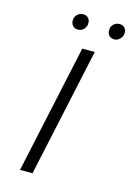

<svg xmlns="http://www.w3.org/2000/svg" viewBox="-124 -885 650 948"><g transform="rotate(15 201.0 -411.5)"><path d="M77 0 219 -658H283L141 0ZM174 -743Q161 -743 152.5 -749Q144 -755 140 -765.5Q136 -776 138 -788Q141 -803 152.5 -813Q164 -823 180 -823Q193 -823 201 -817.5Q209 -812 213 -802.5Q217 -793 215 -780Q213 -765 201.5 -754Q190 -743 174 -743ZM359 -743Q347 -743 338 -749Q329 -755 325.5 -765.5Q322 -776 324 -788Q326 -803 338 -813Q350 -823 366 -823Q378 -823 386.5 -817.5Q395 -812 399 -802.5Q403 -793 401 -780Q398 -765 386.5 -754Q375 -743 359 -743Z"/></g></svg>

Font: Ysabeau Office Light
Style: Italic
Weight: 300
Italic angle: -12°
Designer: Christian Thalmann (Catharsis Fonts)
Version: Version 2.001;gftools[0.9.30]; featfreeze: tnum,lnum,ss02